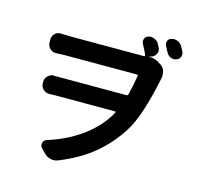

<svg xmlns="http://www.w3.org/2000/svg" viewBox="-128 -994 1256 1208"><g transform="rotate(15 500.0 -390.0)"><path d="M929.7 -793.9Q933.6 -785.2 933.6 -775.4Q933.6 -767.6 930.7 -759.8Q922.9 -742.2 904.3 -737.3Q896.5 -734.4 888.7 -734.4Q877.9 -734.4 867.2 -739.3Q848.6 -748 839.8 -766.6Q831.1 -784.2 821.3 -801.8Q816.4 -810.5 816.4 -819.3Q816.4 -826.2 818.4 -833Q825.2 -849.6 841.8 -853.5Q850.6 -856.4 859.4 -856.4Q870.1 -856.4 880.9 -852.5Q900.4 -845.7 911.1 -828.1Q919.9 -811.5 929.7 -793.9ZM778.3 -781.2Q784.2 -770.5 784.2 -759.8Q784.2 -750 779.3 -740.2Q769.5 -719.7 748 -712.9L728.5 -707Q736.3 -708 743.2 -708Q772.5 -708 795.9 -693.4L815.4 -681.6Q835.9 -668.9 843.8 -645.5Q847.7 -630.9 847.7 -616.2Q847.7 -606.4 845.7 -596.7Q792 -337.9 726.6 -235.4Q663.1 -133.8 573.7 -59.1Q484.4 15.6 351.6 69.3Q336.9 75.2 321.3 75.2Q311.5 75.2 301.8 72.3Q276.4 66.4 258.8 46.9L233.4 20.5Q224.6 10.7 224.6 -2Q224.6 -6.8 225.6 -11.7Q231.4 -30.3 250 -36.1Q361.3 -70.3 452.1 -132.3Q543 -194.3 597.7 -275.4Q605.5 -285.2 621.1 -314.5Q623 -316.4 621.6 -318.8Q620.1 -321.3 617.2 -321.3H235.4Q212.9 -321.3 190.4 -320.3Q188.5 -320.3 187.5 -320.3Q166 -320.3 150.4 -335Q132.8 -350.6 132.8 -374V-385.7Q132.8 -408.2 150.4 -423.8Q166 -439.5 187.5 -439.5Q189.5 -439.5 190.4 -438.5Q211.9 -438.5 230.5 -438.5H662.1Q668.9 -438.5 670.9 -445.3Q687.5 -508.8 697.3 -574.2Q698.2 -581.1 690.4 -581.1H220.7Q196.3 -581.1 165 -579.1Q163.1 -579.1 161.1 -579.1Q139.6 -579.1 124 -594.7Q107.4 -610.4 107.4 -633.8V-654.3Q107.4 -677.7 124 -692.4Q139.6 -706.1 160.2 -706.1Q162.1 -706.1 164.1 -706.1Q194.3 -704.1 219.7 -704.1H673.8Q694.3 -704.1 705.1 -704.1Q707 -705.1 708.5 -707Q710 -709 709 -711.9Q695.3 -745.1 676.8 -777.3Q671.9 -786.1 671.9 -794.9Q671.9 -801.8 674.8 -808.6Q680.7 -825.2 697.3 -830.1Q706.1 -833 714.8 -833Q725.6 -833 736.3 -828.1Q755.9 -821.3 766.6 -803.7Q772.5 -792 778.3 -781.2Z"/></g></svg>

Font: Gen Jyuu Gothic Monospace Bold
Style: Bold
Weight: 700
Designer: [Source Han Sans]
Ryoko NISHIZUKA  (kana & ideographs); Paul D. Hunt (Latin, Greek & Cyrillic); Wenlong ZHANG  (bopomofo
Version: Version 1.002.20150607